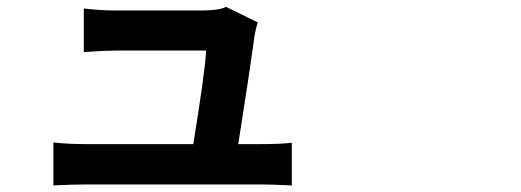

<svg xmlns="http://www.w3.org/2000/svg" viewBox="-20 -532 1540 567"><path d="M137.7 15.6V-111.3Q181.6 -106.4 234.4 -106.4H550.8Q585 -316.4 588.9 -382.8H325.2Q296.9 -382.8 237.3 -378.9Q230.5 -377.9 227.5 -377.9V-506.8Q278.3 -501 324.2 -501H574.2Q627.9 -501 647.5 -511.7L741.2 -465.8Q737.3 -455.1 732.4 -430.7Q731.4 -426.8 731.4 -424.8Q716.8 -316.4 683.6 -106.4H746.1Q807.6 -106.4 841.8 -110.4V15.6Q783.2 12.7 749 12.7H234.4Q193.4 12.7 137.7 15.6Z"/></svg>

Font: Bpmf GenYo Gothic B
Style: B
Weight: 700
Foundry: But Ko
Version: Version 1.320